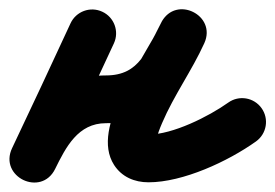

<svg xmlns="http://www.w3.org/2000/svg" viewBox="-28 -335 582 406"><path d="M121.1 -285.6C80.5 -197.3 39 -109.4 -2.5 -21.6C-16.7 8.6 -1.4 34.5 21.2 45.5C43.8 56.4 73.7 52.3 88.5 22.4C111.3 -23.8 136.9 -74.5 196 -74.5C315.3 -74.5 352.1 -146.2 402.5 -240.7C417.9 -269.4 402 -295.4 378.9 -306.8C355.8 -318.2 325.5 -315 312 -285.4C276 -206.1 161.6 -66.5 213.2 13.8C229.6 39.3 256.6 50.5 286 50.5C359 50.5 454.1 6.3 513.3 -35.9C536 -52.1 541.3 -83.6 525.1 -106.3C508.9 -129 477.4 -134.3 454.7 -118.1C413.3 -88.6 337.1 -50.5 286 -50.5C283.2 -50.5 292.4 -46.9 293.7 -45.7C300 -40.1 298.1 -37.4 301.9 -32.1C303.1 -30.5 302.1 -36.1 302.5 -38.1C304.8 -50.7 309.7 -63 314.7 -74.7C339.8 -133.5 377.7 -185.6 404 -243.6C417.5 -273.3 402.5 -298.8 380.3 -309.7C358.2 -320.7 328.8 -317 313.5 -288.3C282.3 -229.9 268.7 -175.5 196 -175.5C93.5 -175.5 39.2 -105.7 -2.1 -22.4C-16.9 7.5 -1.2 33.6 21.6 44.6C44.5 55.7 74.6 51.7 88.9 21.6C130.5 -66.6 172.1 -154.8 212.9 -243.4C224.5 -268.7 213.5 -298.7 188.1 -310.3C162.8 -322 132.8 -310.9 121.1 -285.6Z"/></svg>

Font: FRB American Cursive Guidelines Ultra
Style: Bold Italic
Weight: 1000
Italic angle: -25°
Version: Version 2.0;Modular Font Editor K font №1